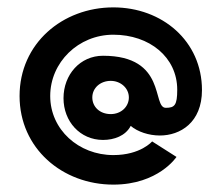

<svg xmlns="http://www.w3.org/2000/svg" viewBox="-20 -492 600 520"><path d="M230 -228C230 -254 252 -273 280 -273C306 -273 329 -254 329 -228C329 -203 308 -183 280 -183C250 -183 230 -203 230 -228ZM429 -200C391 -200 433 -341 259 -341C197 -341 152 -290 152 -226C152 -163 197 -113 259 -113C289 -113 320 -124 334 -151C353 -135 383 -125 413 -125C468 -125 527 -160 527 -248C527 -381 419 -472 287 -472C149 -472 33 -374 33 -232C33 -90 149 8 287 8C409 8 458 -67 458 -67L392 -109C392 -109 361 -72 287 -72C193 -72 116 -141 116 -232C116 -323 192 -398 287 -398C385 -398 460 -337 460 -249C460 -207 453 -200 429 -200Z"/></svg>

Font: Hussar Tani
Style: Bold
Weight: 700
Foundry: Cannot Into Space Fonts
Version: Version 0.92